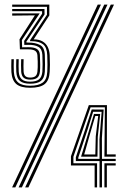

<svg xmlns="http://www.w3.org/2000/svg" viewBox="-20 -820 549 840"><path d="M111.9 -436Q71 -436 51.8 -452Q32.5 -468.1 29.9 -504.6Q29.4 -514.6 29.3 -529.2Q29.2 -543.7 29.9 -561.1H40.5Q39.9 -545.3 39.9 -530.7Q39.9 -516.1 40.6 -505.2Q42.9 -473.1 59.7 -459Q76.5 -444.9 111.9 -444.9Q147.3 -444.9 166 -458Q184.8 -471.1 186.8 -505.5Q187.7 -519.4 187.7 -537.5Q187.6 -555.6 186.7 -578.4Q185.5 -612.5 168.4 -626.2Q151.3 -639.8 117.2 -639.8H111.9L111.6 -644.4L185.5 -755.6L185.5 -790.3H33.3V-800H195.8V-752.5L127.2 -647.8Q151 -647.8 166.1 -638.9Q181.3 -629.9 188.9 -614.4Q196.5 -598.8 197.4 -578.6Q198.5 -553.4 198.4 -536.8Q198.3 -520.3 197.4 -505.9Q195.5 -468.4 175.6 -452.2Q155.7 -436 111.9 -436ZM111.9 -471.7Q93.3 -471.7 83.9 -479.6Q74.5 -487.5 72.8 -505.5Q71.9 -519.2 72.1 -533.8Q72.3 -548.3 72.6 -561.1H83.3Q82.6 -545 82.7 -530.7Q82.8 -516.4 83.3 -506.9Q84.4 -492.7 91.5 -486.6Q98.5 -480.6 111.9 -480.6Q127.1 -480.6 134.6 -486.6Q142.2 -492.7 143.7 -506.5Q144.8 -515 145 -526.2Q145.3 -537.4 145 -550.7Q144.7 -563.9 143.7 -578Q142.5 -592.9 132.5 -598.5Q122.5 -604.2 102.9 -604.1L67.1 -604.1L65.4 -648.1L132.6 -752.8L33.3 -751.7V-761.4H153.6L75.7 -644.7L76.8 -613L103 -613.4Q128 -613.9 140.6 -606.2Q153.2 -598.6 154.5 -580.7Q155.7 -557.2 155.8 -538.3Q155.9 -519.3 154.7 -506.7Q152.7 -487.2 142.5 -479.5Q132.3 -471.7 111.9 -471.7ZM111.9 -453.8Q81.9 -453.8 67.4 -465.8Q52.9 -477.8 51.3 -505.6Q50.8 -514.5 50.7 -530.1Q50.6 -545.7 51.3 -561.1H61.9Q61.2 -545.1 61.3 -530.5Q61.3 -516 62 -506Q63.6 -483.3 75.4 -473Q87.1 -462.7 111.9 -462.7Q137.9 -462.7 150.6 -472.7Q163.3 -482.7 165.4 -506.5Q166.3 -518.3 166.3 -539.1Q166.3 -559.9 165.4 -579.8Q164.1 -605.4 148.1 -614.9Q132 -624.5 103 -623.9L86.4 -623.5L85.7 -641L164.2 -760V-771H33.3V-780.7H174.6L174.9 -756.9L95.5 -638.1L95.8 -633.8H103Q135.4 -633.8 155.1 -623.1Q174.8 -612.4 176.1 -579.8Q177 -558.1 177 -538.8Q177 -519.4 176.1 -505.8Q174.1 -478.3 159.2 -466.1Q144.4 -453.8 111.9 -453.8ZM61.4 0 436.1 -800H450.4L75.7 0ZM32.9 0 407.6 -800H421.7L47 0ZM90 0 464.7 -800H478.8L104.1 0ZM394 0V-96H290.4V-136.3L368.6 -360H447.9L447.5 -144.4H486.2V-134.7H436.8L438.8 -350.3H376.2L301.1 -134.2V-105.7H404.7V0ZM436.8 0V-105.7H486.2V-96H447.5V0ZM415.4 0 415.5 -115.3H311.8V-132.2L354 -257.4L381.2 -341L433.6 -340.7L425.8 -215.7L426.1 -125H486.2V-115.3H426.1V0ZM322.5 -125H415.5L415.1 -209.8L424.7 -331H387.4L362.4 -250.6L322.5 -130.4ZM334.7 -134.7 368.7 -246.4 391.2 -321.6H418.4L407.7 -220.7L406.4 -134.7ZM348.3 -144.1H397L398.9 -223.3L409.6 -312.4H396.8L373.8 -234Z"/></svg>

Font: Big Shoulders Inline Thin
Style: Regular
Weight: 100
Designer: Patric King
Foundry: XO Type Co
Version: Version 2.002